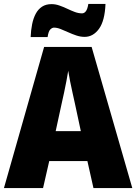

<svg xmlns="http://www.w3.org/2000/svg" viewBox="-20 -953 690 973"><path d="M453.6 0 422.9 -136.7H229.5L198.2 0H0L203.6 -715.3H444.3L650.4 0ZM389.6 -288.6 359.9 -427.2Q355 -450.2 348.1 -480.5Q341.3 -510.7 335.2 -541.3Q329.1 -571.8 325.7 -594.2Q322.3 -572.3 316.7 -543Q311 -513.7 304.7 -483.4Q298.3 -453.1 292.5 -428.2L262.2 -288.6ZM135.3 -765.1Q136.7 -799.8 142.8 -830.1Q148.9 -860.4 161.1 -883.3Q173.3 -906.2 193.1 -919.2Q212.9 -932.1 241.2 -932.1Q261.2 -932.1 281.2 -925Q301.3 -918 320.8 -908.7Q340.3 -899.4 359.1 -892.3Q377.9 -885.3 396 -885.3Q406.7 -885.3 415 -895.8Q423.3 -906.2 427.7 -933.1H514.6Q511.2 -847.7 481.7 -806.9Q452.1 -766.1 408.7 -766.1Q388.2 -766.1 366.9 -773.2Q345.7 -780.3 325.4 -789.6Q305.2 -798.8 287.1 -805.9Q269 -813 253.4 -813Q244.6 -813 235.1 -804Q225.6 -794.9 221.2 -765.1Z"/></svg>

Font: Open Sans SemiCondensed ExtraBold
Style: Regular
Weight: 800
Width: 4
Designer: Monotype Design Team
Foundry: Monotype Imaging Inc.
Version: Version 3.000